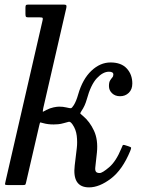

<svg xmlns="http://www.w3.org/2000/svg" viewBox="-20 -800 632 830"><path d="M543 -147.5Q509.5 -66 459.5 -28Q409.5 10 365 10Q291.5 10 303 -85L312 -160Q315 -185 311.8 -212.8Q308.5 -240.5 293.5 -262Q284 -275.5 277.2 -273.5Q270.5 -271.5 255 -267.5Q243 -264 232 -263Q221 -262 212 -262Q186.5 -262 167.5 -267.5Q157 -270.5 154.8 -270.8Q152.5 -271 150 -259L92.5 -10.5Q91 -4 89.5 -2Q88 0 79.5 0H15Q1 0 1.5 -4Q2 -8 4.5 -18.5L163.5 -709.5Q166 -719.5 164.5 -722.2Q163 -725 151 -725H101Q93 -725 91.5 -728.8Q90 -732.5 90 -740.5V-766Q90 -773 91.5 -776.5Q93 -780 100 -780H256.5Q266 -780 267 -775.8Q268 -771.5 266.5 -765L167 -332.5Q163.5 -315.5 166.2 -317Q169 -318.5 180 -324.5Q197 -333 212 -336Q227 -339 236 -339Q252.5 -339 267 -335.5Q281.5 -332 286.2 -332.2Q291 -332.5 299 -345.5Q309.5 -362 318 -392Q337 -458 375 -494Q413 -530 458 -530Q504 -530 528 -504Q552 -478 552 -439Q552 -413.5 536.8 -398.8Q521.5 -384 499 -384Q478 -384 464.5 -396.8Q451 -409.5 451 -428Q451 -444 455.8 -451.8Q460.5 -459.5 465.2 -464.8Q470 -470 470 -478Q470 -490 451 -490Q425 -490 398.8 -462Q372.5 -434 355 -370Q347 -341.5 332 -320Q325.5 -310.5 327.8 -308.2Q330 -306 338.5 -299Q368 -274.5 386.2 -235.2Q404.5 -196 399 -141L392 -77Q390.5 -64.5 394.5 -58.2Q398.5 -52 411 -52Q422.5 -52 452 -77.2Q481.5 -102.5 504 -157Q508.5 -168.5 510.5 -172Q512.5 -175.5 525 -171L534.5 -168Q546 -164.5 546.8 -161.5Q547.5 -158.5 543 -147.5Z"/></svg>

Font: Besley*
Style: Italic
Weight: 400
Italic angle: -13°
Designer: Owen Earl
Foundry: indestructible type*
Version: Version 2.000; ttfautohint (v1.8.3)